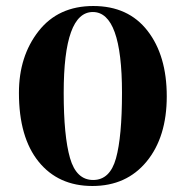

<svg xmlns="http://www.w3.org/2000/svg" viewBox="-20 -607 614 639"><path d="M43 -298Q43 -420 108.5 -503.5Q174 -587 290.5 -587Q407 -587 471 -504.5Q535 -422 535 -286.5Q535 -151 468 -69.5Q401 12 287.5 12Q174 12 108.5 -69Q43 -150 43 -298ZM192 -298Q192 -154 213 -81Q234 -8 290 -8Q346 -8 366 -80Q386 -152 386 -298Q386 -567 289 -567Q192 -567 192 -298Z"/></svg>

Font: Rozha One
Style: Regular
Weight: 400
Designer: Tim Donaldson, Indian Type Foundry
Foundry: Indian Type Foundry
Version: Version 1.301;PS 1.0;hotconv 1.0.78;makeotf.lib2.5.61930; tt